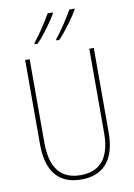

<svg xmlns="http://www.w3.org/2000/svg" viewBox="-103 -1017 759 1091"><g transform="rotate(-10 277.0 -471.5)"><path d="M405 -946V-953H376C355 -915 308 -841 273 -800V-793H290C330 -833 385 -911 405 -946ZM280 -946V-953H251C230 -915 184 -844 148 -800V-793H165C205 -833 260 -911 280 -946ZM475 -228V-714H449V-228C449 -72 379 -15 277 -15C169 -15 105 -79 105 -232V-714H79V-228C79 -66 150 10 277 10C390 10 475 -52 475 -228Z"/></g></svg>

Font: Noto Sans Khmer UI Condensed Thin
Style: Regular
Weight: 100
Width: 3
Designer: Danh Hong and the Monotype Design Team
Foundry: Monotype Imaging Inc.
Version: Version 2.002